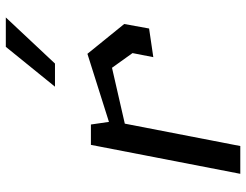

<svg xmlns="http://www.w3.org/2000/svg" viewBox="-113 -733 846 660"><g transform="rotate(-90 310.0 -403.0)"><path d="M443.5 -299 542 -313.5 557.5 -399 455 -525.5 221 -451.5 212 -513.5H142L42.5 0H138L215 -397L407 -441L457.5 -370.5ZM342 -637 479 -806H580L421.5 -637Z"/></g></svg>

Font: Monaspace Krypton
Style: Italic
Weight: 400
Italic angle: -11°
Designer: Riley Cran & the Lettermatic Team
Foundry: Lettermatic
Version: Version 1.101 (Monaspace Krypton)